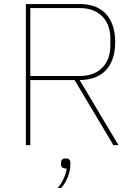

<svg xmlns="http://www.w3.org/2000/svg" viewBox="-20 -718 670 950"><path d="M130 0H108V-698H376C491 -698 550 -625 550 -510C550 -395 491 -322 374 -322L566 0H541L349 -322H130ZM376 -342C428 -342 465 -360 490 -387C514 -414 526 -450 526 -489V-531C526 -568 514 -606 490 -633C465 -660 428 -678 376 -678H130V-342ZM306 66C321 66 328 73 328 88V99C328 134 310 183 283 212H265C294 180 307 139 310 116C287 116 282 107 282 96V88C282 75 287 66 306 66Z"/></svg>

Font: Plexus Sans Thin
Style: Regular
Weight: 250
Version: Version 2.001;PS 002.001;hotconv 1.0.70;makeotf.lib2.5.58329